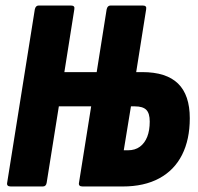

<svg xmlns="http://www.w3.org/2000/svg" viewBox="-20 -675 717 695"><path d="M19 0Q3 0 6 -14L106 -641Q109 -655 120 -655H237Q252 -655 249 -641L213 -414H330L366 -641Q369 -655 380 -655H497Q512 -655 509 -641L473 -414H495Q582 -414 624.5 -372.5Q667 -331 667 -247Q667 -170 639 -114.5Q611 -59 556.5 -29.5Q502 0 424 0H279Q263 0 266 -14L310 -290H193L149 -14Q147 0 135 0ZM428 -131H443Q469 -131 486.5 -144Q504 -157 513 -180Q522 -203 522 -235Q522 -265 509.5 -277.5Q497 -290 468 -290H454Z"/></svg>

Font: Sofia Sans Extra Condensed Black
Style: Italic
Weight: 900
Italic angle: -9°
Version: Version 4.100